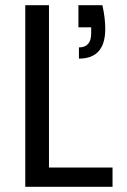

<svg xmlns="http://www.w3.org/2000/svg" viewBox="-20 -717 486 737"><path d="M281 -697H373Q384 -649 384 -606Q384 -492 283 -492V-535Q330 -535 330 -589V-612H281ZM77 -697H168V-74H412V0H77Z"/></svg>

Font: SVN-Poppins
Style: Regular
Weight: 400
Designer: Ninad Kale (Devanagari), Jonny Pinhorn (Latin)
Foundry: Indian Type Foundry
Version: Version 3.002 2017